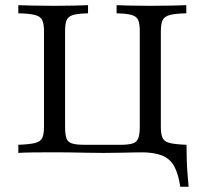

<svg xmlns="http://www.w3.org/2000/svg" viewBox="-20 -591 791 742"><path d="M50.8 0V-31.5Q94.4 -33.1 115.3 -38.3Q136.3 -43.5 143.1 -57.7Q150 -71.8 150 -100.8V-470.2Q150 -499.2 143.1 -513.3Q136.3 -527.4 115.3 -533.1Q94.4 -538.7 50.8 -539.5V-571Q71.8 -570.2 107.3 -569.4Q142.7 -568.5 191.1 -568.5Q233.1 -568.5 266.9 -569.4Q300.8 -570.2 320.2 -571V-539.5Q281.5 -538.7 262.5 -533.1Q243.5 -527.4 237.5 -513.3Q231.5 -499.2 231.5 -470.2V-100.8Q231.5 -71 236.7 -56.5Q241.9 -41.9 258.1 -36.7Q274.2 -31.5 304.8 -31.5H446.8Q477.4 -31.5 493.1 -36.7Q508.9 -41.9 514.5 -56.9Q520.2 -71.8 520.2 -100.8V-470.2Q520.2 -499.2 514.1 -513.3Q508.1 -527.4 489.1 -533.1Q470.2 -538.7 430.6 -539.5V-571Q450.8 -570.2 484.3 -569.4Q517.7 -568.5 559.7 -568.5Q608.1 -568.5 644 -569.4Q679.8 -570.2 700 -571V-539.5Q657.3 -538.7 636.3 -533.1Q615.3 -527.4 608.5 -513.3Q601.6 -499.2 601.6 -470.2V-100.8Q601.6 -71.8 608.5 -57.7Q615.3 -43.5 636.3 -38.3Q657.3 -33.1 700 -31.5V0Q680.6 -1.6 644.8 -2Q608.9 -2.4 560.5 -2.4Q533.1 -2.4 504.8 -2Q476.6 -1.6 445.6 -0.8Q414.5 0 380.6 0Q344.4 0 311.3 -0.8Q278.2 -1.6 248.4 -2Q218.5 -2.4 191.1 -2.4Q142.7 -2.4 106.9 -2Q71 -1.6 50.8 0ZM676.6 130.6Q669.4 80.6 653.2 51.6Q637.1 22.6 606.5 10.1Q575.8 -2.4 525 -2.4L584.7 -21L682.3 -31.5H700.8Q700.8 -4.8 701.6 22.6Q702.4 50 704.4 77Q706.5 104 708.9 130.6Z"/></svg>

Font: Playfair 12pt
Style: Regular
Weight: 400
Designer: Claus Eggers Sørensen
Foundry: Claus Eggers Sørensen
Version: Version 2.000;gftools[0.9.28]